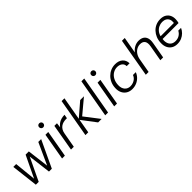

<svg xmlns="http://www.w3.org/2000/svg" viewBox="293 -2046 3381 3381"><g transform="rotate(-45 1983.5 -355.5)"><path d="M130 0 71 -502H142L185 -72H171L377 -502H457L511 -72H497L693 -502H764L528 0H457L401 -451H416L201 0Z M783 0 871 -502H941L853 0ZM936 -622Q915 -622 900.5 -636.5Q886 -651 886 -673Q886 -696 900.5 -709.5Q915 -723 936 -723Q957 -723 972 -709.5Q987 -696 987 -673Q987 -651 972 -636.5Q957 -622 936 -622Z M1005 0 1093 -502H1158L1147 -412Q1170 -445 1201 -467.5Q1232 -490 1271.5 -502Q1311 -514 1358 -514L1345 -441H1320Q1287 -441 1255.5 -433Q1224 -425 1197.5 -406.5Q1171 -388 1152 -357.5Q1133 -327 1125 -281L1075 0Z M1681 0 1473 -275 1736 -502H1830L1524 -246L1531 -308L1768 0ZM1365 0 1492 -720H1562L1435 0Z M1858 0 1985 -720H2055L1928 0Z M2081 0 2169 -502H2239L2151 0ZM2234 -622Q2213 -622 2198.5 -636.5Q2184 -651 2184 -673Q2184 -696 2198.5 -709.5Q2213 -723 2234 -723Q2255 -723 2270 -709.5Q2285 -696 2285 -673Q2285 -651 2270 -636.5Q2255 -622 2234 -622Z M2524 12Q2462 12 2415.5 -16Q2369 -44 2344 -94.5Q2319 -145 2322 -211Q2324 -278 2348 -333.5Q2372 -389 2412 -429Q2452 -469 2504 -491.5Q2556 -514 2615 -514Q2705 -514 2756 -468Q2807 -422 2809 -345H2738Q2737 -399 2699 -426.5Q2661 -454 2606 -454Q2550 -454 2502.5 -424.5Q2455 -395 2426.5 -341.5Q2398 -288 2395 -217Q2393 -176 2403 -144.5Q2413 -113 2432.5 -91Q2452 -69 2478.5 -58Q2505 -47 2535 -47Q2571 -47 2605 -59.5Q2639 -72 2665.5 -96Q2692 -120 2706 -157H2776Q2758 -108 2721 -69.5Q2684 -31 2633.5 -9.5Q2583 12 2524 12Z M2868 0 2994 -720H3064L3010 -413Q3044 -460 3094.5 -487Q3145 -514 3200 -514Q3258 -514 3296.5 -491Q3335 -468 3350.5 -421Q3366 -374 3353 -301L3300 0H3230L3282 -293Q3296 -374 3268.5 -413.5Q3241 -453 3177 -453Q3132 -453 3092 -431Q3052 -409 3024 -367.5Q2996 -326 2985 -265L2938 0Z M3647 12Q3585 12 3540 -15.5Q3495 -43 3471.5 -93Q3448 -143 3451 -210Q3453 -276 3475.5 -331Q3498 -386 3537 -427.5Q3576 -469 3627.5 -491.5Q3679 -514 3740 -514Q3807 -514 3850.5 -487Q3894 -460 3914.5 -415Q3935 -370 3932 -315Q3932 -298 3928.5 -275.5Q3925 -253 3920 -236H3506L3516 -295H3863Q3870 -347 3855 -382Q3840 -417 3807.5 -435.5Q3775 -454 3729 -454Q3685 -454 3642.5 -434Q3600 -414 3569.5 -374.5Q3539 -335 3528 -276L3523 -249Q3514 -189 3526.5 -143.5Q3539 -98 3573 -73Q3607 -48 3658 -48Q3715 -48 3757 -74Q3799 -100 3822 -145H3891Q3871 -100 3835.5 -64.5Q3800 -29 3753 -8.5Q3706 12 3647 12Z"/></g></svg>

Font: DM Sans 16pt Light
Style: Italic
Weight: 300
Italic angle: -10°
Version: Version 4.004;gftools[0.9.30]